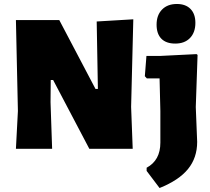

<svg xmlns="http://www.w3.org/2000/svg" viewBox="-20 -748 1056 965"><path d="M869 -728Q913 -728 937.5 -703Q962 -678 962 -633Q962 -585 935 -557Q908 -529 861 -529Q815 -529 791 -553.5Q767 -578 767 -624Q767 -672 794.5 -700Q822 -728 869 -728ZM650 -651 639 -211 647 0H429L247 -346H235L234 -234L242 0H60L70 -190L60 -647H278L460 -301H472L466 -640ZM968 -476 973 -472 964 -210 971 -35Q971 45 925 101.5Q879 158 782 197L717 111V95Q786 58 786 -31V-190L782 -354H718L708 -365L716 -467H787Z"/></svg>

Font: Alegreya Sans Black
Style: Regular
Weight: 900
Designer: Juan Pablo del Peral
Foundry: Huerta Tipografica
Version: Version 2.007